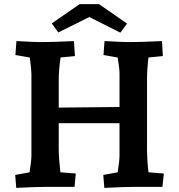

<svg xmlns="http://www.w3.org/2000/svg" viewBox="-20 -910 872 935"><path d="M483 -58 553 -71Q562 -127 562 -155V-310H266V-185Q266 -141 274 -71L349 -65L343 0H204Q157 0 59 5L54 -58L124 -71Q133 -127 133 -155V-551Q133 -572 125 -630L55 -642L60 -710Q150 -705 179 -705Q235 -705 340 -710L345 -637L275 -630Q266 -569 266 -521V-386L562 -389V-551Q562 -580 553 -630L484 -642L489 -710Q582 -705 608 -705Q664 -705 769 -710L773 -637L703 -630Q696 -572 696 -521V-185Q696 -134 703 -71L778 -65L771 0H633Q586 0 488 5ZM415 -827 264 -752 232 -796 368 -890H462L599 -795L566 -751Z"/></svg>

Font: Andada Pro ExtraBold
Style: Regular
Weight: 800
Designer: Carolina Giovagnoli
Foundry: Huerta Tipografica
Version: Version 3.005; ttfautohint (v1.8.4)